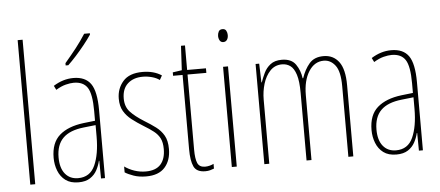

<svg xmlns="http://www.w3.org/2000/svg" viewBox="-51 -879 2307 1006"><g transform="rotate(-5 1102.5 -376.5)"><path d="M97 0H71V-760H97Z M344 -537Q407 -537 435.5 -496.5Q464 -456 464 -358V0H443L442 -93H440Q434 -68 421.5 -44.5Q409 -21 385.5 -5.5Q362 10 324 10Q282 10 256 -9.5Q230 -29 217.5 -61Q205 -93 205 -129Q205 -208 250 -247.5Q295 -287 377 -297L438 -304V-355Q438 -445 416 -478.5Q394 -512 344 -512Q326 -512 302 -506Q278 -500 250 -483L239 -505Q290 -537 344 -537ZM376 -274Q302 -266 266.5 -230.5Q231 -195 231 -129Q231 -73 256 -42.5Q281 -12 324 -12Q387 -12 413 -70Q439 -128 439 -220V-281ZM451 -756Q435 -732 412.5 -704Q390 -676 367 -650.5Q344 -625 324 -606H310V-618Q344 -658 370 -691Q396 -724 421 -763H451Z M811 -123Q811 -63 778.5 -26.5Q746 10 680 10Q643 10 614.5 0Q586 -10 569 -21V-52Q591 -36 620 -26Q649 -16 680 -16Q733 -16 758.5 -44.5Q784 -73 784 -125Q784 -160 773 -181.5Q762 -203 741 -219.5Q720 -236 690 -254Q656 -275 629.5 -295.5Q603 -316 587.5 -342.5Q572 -369 572 -408Q572 -461 605 -499Q638 -537 708 -537Q767 -537 808 -510L795 -487Q779 -499 755 -505.5Q731 -512 707 -512Q658 -512 628 -485Q598 -458 598 -407Q598 -364 622.5 -337Q647 -310 695 -280Q728 -260 754 -240.5Q780 -221 795.5 -194Q811 -167 811 -123Z M992 -14Q1005 -14 1017.5 -17.5Q1030 -21 1037 -25V0Q1027 4 1016 7Q1005 10 991 10Q945 10 930.5 -21Q916 -52 916 -112V-503H866V-521L914 -528L921 -656H942V-527H1041V-503H942V-108Q942 -60 952 -37Q962 -14 992 -14Z M1145 -724Q1159 -724 1164.5 -713.5Q1170 -703 1170 -691Q1170 -675 1163 -665.5Q1156 -656 1144 -656Q1131 -656 1125 -666.5Q1119 -677 1119 -690Q1119 -702 1124.5 -713Q1130 -724 1145 -724ZM1157 -527V0H1131V-527Z M1660 -537Q1711 -537 1740.5 -498Q1770 -459 1770 -374V0H1744V-372Q1744 -449 1719.5 -481Q1695 -513 1659 -513Q1610 -513 1580 -465.5Q1550 -418 1550 -341V0H1524V-355Q1524 -417 1513 -451.5Q1502 -486 1483 -499.5Q1464 -513 1440 -513Q1402 -513 1377 -486.5Q1352 -460 1340 -420Q1328 -380 1328 -337V0H1302V-527H1321L1324 -428H1326Q1334 -451 1346 -476.5Q1358 -502 1380.5 -519.5Q1403 -537 1440 -537Q1491 -537 1513.5 -504.5Q1536 -472 1541 -431H1544Q1559 -476 1585 -506.5Q1611 -537 1660 -537Z M2016 -537Q2079 -537 2107.5 -496.5Q2136 -456 2136 -358V0H2115L2114 -93H2112Q2106 -68 2093.5 -44.5Q2081 -21 2057.5 -5.5Q2034 10 1996 10Q1954 10 1928 -9.5Q1902 -29 1889.5 -61Q1877 -93 1877 -129Q1877 -208 1922 -247.5Q1967 -287 2049 -297L2110 -304V-355Q2110 -445 2088 -478.5Q2066 -512 2016 -512Q1998 -512 1974 -506Q1950 -500 1922 -483L1911 -505Q1962 -537 2016 -537ZM2048 -274Q1974 -266 1938.5 -230.5Q1903 -195 1903 -129Q1903 -73 1928 -42.5Q1953 -12 1996 -12Q2059 -12 2085 -70Q2111 -128 2111 -220V-281Z"/></g></svg>

Font: Noto Sans Thai Looped ExtraCondensed Thin
Style: Regular
Weight: 100
Width: 2
Designer: Sasikarn Vongin, Ben Mitchell
Foundry: The Fontpad Ltd
Version: Version 1.001; ttfautohint (v1.8.4.7-5d5b)